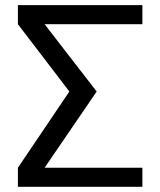

<svg xmlns="http://www.w3.org/2000/svg" viewBox="-20 -718 616 738"><path d="M48.8 -698.2H527.3V-625H151.4L351.6 -366.2L151.4 -73.2H527.3V0H48.8V-73.2L246.6 -366.2L48.8 -625Z"/></svg>

Font: Voltera
Style: Regular
Weight: 400
Designer: Bernd Montag
Version: Version 1.301